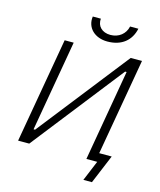

<svg xmlns="http://www.w3.org/2000/svg" viewBox="-145 -996 1026 1233"><g transform="rotate(15 368.0 -379.5)"><path d="M59 0H133L608 -606H618L513 0H585L529 135H586L666 -57H583L695 -700H620L146 -96H136L241 -700H181ZM447 -763C543 -763 602 -814 619 -894H564C553 -843 511 -809 455 -809C400 -809 364 -844 370 -894H316C305 -817 364 -763 447 -763Z"/></g></svg>

Font: Fixel Display 20240404 Light
Style: Italic
Weight: 300
Italic angle: -10°
Designer: AlfaBravo + MacPaw
Foundry: Kyrylo Tkachov, Marchela Mozhyna, Serhii Makarenko, Maria Weinstein, Zakhar Kryvoshyya
Version: Version 1.211;Glyphs 3.2 (3225)